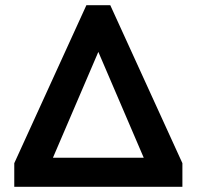

<svg xmlns="http://www.w3.org/2000/svg" viewBox="-20 -720 758 740"><path d="M35 -91 313 -700H405L683 -91V0H35ZM534 -112 359 -520 184 -112Z"/></svg>

Font: K2D
Style: Bold
Weight: 700
Designer: Katatrad Aksorn Co.,Ltd.
Foundry: Cadson Demak Co.,Ltd.
Version: Version 1.000; ttfautohint (v1.6)